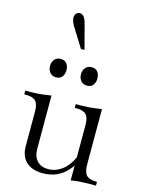

<svg xmlns="http://www.w3.org/2000/svg" viewBox="-141 -1046 853 1139"><g transform="rotate(15 285.5 -476.5)"><path d="M236 11Q170 11 134 -23Q98 -57 98 -118V-332Q98 -376 80.5 -394.5Q63 -413 20 -413H10V-436Q51 -435 90 -438Q129 -441 168 -448V-122Q168 -74 192.5 -47.5Q217 -21 261 -21Q307 -21 346.5 -51Q386 -81 408 -133L432 -128Q422 -104 411 -86.5Q400 -69 387 -55Q329 11 236 11ZM408 9V-332Q408 -376 390.5 -394.5Q373 -413 330 -413H320V-436Q361 -435 400 -438Q439 -441 478 -448V-111Q478 -61 496 -42Q514 -23 561 -23V0Q523 0 497.5 0.5Q472 1 451.5 3Q431 5 408 9ZM165 -559Q141 -559 127.5 -575.5Q114 -592 114 -616Q114 -639 127.5 -655.5Q141 -672 165 -672Q191 -672 203 -655.5Q215 -639 215 -616Q215 -592 203 -575.5Q191 -559 165 -559ZM355 -559Q331 -559 317.5 -575.5Q304 -592 304 -616Q304 -639 317.5 -655.5Q331 -672 355 -672Q381 -672 393 -655.5Q405 -639 405 -616Q405 -592 393 -575.5Q381 -559 355 -559ZM265 -760 191 -879Q184 -891 179 -903.5Q174 -916 174 -928Q174 -946 183.5 -955Q193 -964 205 -964Q217 -964 228.5 -952Q240 -940 248 -908L287 -760Z"/></g></svg>

Font: Baskervville SC
Style: Regular
Weight: 400
Designer: Alexis Faudot, Rémi Forte, Morgane Pierson, Rafael Ribas, Tanguy Vanlaeys, Rosalie Wagner, Thomas Huot-Marchand
Foundry: ANRT
Version: Version 1.100